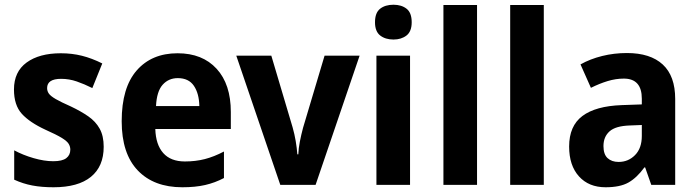

<svg xmlns="http://www.w3.org/2000/svg" viewBox="-20 -781 2940 811"><path d="M418 -161Q418 -78 364 -34Q310 10 206 10Q156 10 116.5 2.5Q77 -5 40 -22V-146Q77 -126 122 -113Q167 -100 205 -100Q243 -100 260 -113Q277 -126 277 -149Q277 -162 270 -173.5Q263 -185 241 -198.5Q219 -212 172 -233Q105 -264 72 -300.5Q39 -337 39 -403Q39 -478 92.5 -517Q146 -556 237 -556Q284 -556 326 -545.5Q368 -535 412 -513L370 -409Q336 -426 304 -437Q272 -448 238 -448Q179 -448 179 -409Q179 -396 186.5 -385.5Q194 -375 215.5 -362.5Q237 -350 280 -331Q322 -311 353 -289.5Q384 -268 401 -237.5Q418 -207 418 -161Z M730 -556Q835 -556 895 -490.5Q955 -425 955 -308V-236H636Q638 -170 669.5 -134.5Q701 -99 761 -99Q806 -99 845 -109Q884 -119 926 -141V-29Q888 -9 846.5 0.5Q805 10 750 10Q630 10 562 -61Q494 -132 494 -269Q494 -411 557.5 -483.5Q621 -556 730 -556ZM731 -451Q692 -451 667 -423Q642 -395 639 -333H822Q821 -386 799 -418.5Q777 -451 731 -451Z M1164 0 978 -546H1126L1216 -243Q1224 -215 1229 -185.5Q1234 -156 1236 -129H1240Q1241 -154 1246.5 -182.5Q1252 -211 1260 -241L1351 -546H1499L1313 0Z M1642 -761Q1676 -761 1697.5 -744Q1719 -727 1719 -687Q1719 -648 1697 -631Q1675 -614 1642 -614Q1608 -614 1586 -631Q1564 -648 1564 -687Q1564 -727 1585.5 -744Q1607 -761 1642 -761ZM1712 -546V0H1570V-546Z M1995 0H1853V-760H1995Z M2277 0H2135V-760H2277Z M2628 -557Q2727 -557 2779.5 -508.5Q2832 -460 2832 -363V0H2731L2705 -74H2702Q2670 -30 2634.5 -10Q2599 10 2538 10Q2467 10 2425.5 -36Q2384 -82 2384 -162Q2384 -249 2440 -291Q2496 -333 2606 -337L2691 -340V-364Q2691 -449 2615 -449Q2581 -449 2546.5 -438.5Q2512 -428 2476 -410L2432 -509Q2473 -532 2523.5 -544.5Q2574 -557 2628 -557ZM2640 -251Q2580 -249 2554.5 -226Q2529 -203 2529 -164Q2529 -129 2546.5 -113Q2564 -97 2593 -97Q2634 -97 2662.5 -126Q2691 -155 2691 -207V-253Z"/></svg>

Font: Noto Sans Arabic SemCond
Style: Bold
Weight: 700
Width: 4
Designer: Monotype Design Team, Nadine Chahine, Nizar Qandah and Khaled Hosny
Foundry: Monotype Imaging Inc.
Version: Version 2.012; ttfautohint (v1.8.4.7-5d5b)